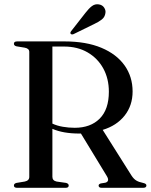

<svg xmlns="http://www.w3.org/2000/svg" viewBox="-20 -898 720 918"><path d="M614 -460.5Q614 -393.5 575.8 -345.2Q537.5 -297 471 -277L608.5 -59Q619.5 -42 631.8 -34.8Q644 -27.5 662 -24Q673 -21.5 676.5 -18.5Q680 -15.5 680 -11Q680 0 664 0H466.5Q451.5 0 451.5 -11Q451.5 -17.5 462 -21L484 -24.5Q506 -31 490.5 -56.5L367 -259.5Q363 -259.5 359 -259.5Q282 -259.5 230.5 -282V-52.5Q230.5 -34.5 250.5 -30L296 -23.5Q308.5 -20 308.5 -11Q308.5 0 293.5 0H62Q46.5 0 46.5 -11Q46.5 -20.5 59 -23.5L98.5 -30Q120 -34.5 120 -52.5V-649.5Q120 -666 98.5 -670L59 -676.5Q46.5 -679.5 46.5 -689Q46.5 -700 62 -700H288Q392 -700 464.8 -669.5Q537.5 -639 575.8 -585Q614 -531 614 -460.5ZM230.5 -675.5V-307Q253 -296.5 280.8 -291.8Q308.5 -287 337.5 -287Q413 -287 456.8 -331Q500.5 -375 500.5 -459.5Q500.5 -522 473.8 -570.8Q447 -619.5 398.8 -647.5Q350.5 -675.5 286 -675.5ZM388.5 -836.5Q404.5 -857.5 419.5 -868.8Q434.5 -880 452.5 -877Q469.5 -874.5 478 -861.5Q486.5 -848.5 484 -835.5Q481.5 -816.5 467 -805Q452.5 -793.5 432 -784L332 -735Q322.5 -731 318 -736.5Q314 -741 320.5 -749.5Z"/></svg>

Font: Fraunces 72pt
Style: Regular
Weight: 400
Version: Version 1.000;[0bf87f6ff]